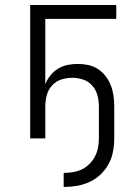

<svg xmlns="http://www.w3.org/2000/svg" viewBox="-20 -550 540 763"><path d="M233 193V137Q252 137 270.5 134Q289 131 305.5 123Q322 115 335.5 101.5Q349 88 357.5 71.5Q366 55 369.5 37Q373 19 373 0V-128Q373 -150 367 -172Q361 -194 346 -210.5Q331 -227 310 -234Q289 -241 267 -241Q245 -241 223.5 -234Q202 -227 187 -210.5Q172 -194 166 -172Q160 -150 160 -128V0H100V-530H442V-475H160V-216Q168 -235 181 -251Q194 -267 211.5 -277.5Q229 -288 249 -292Q269 -296 289 -296Q310 -296 331 -291.5Q352 -287 369.5 -275.5Q387 -264 400 -247Q413 -230 420.5 -210.5Q428 -191 431 -170Q434 -149 434 -128V0Q434 26 429 52.5Q424 79 411.5 102Q399 125 379.5 143.5Q360 162 336 173Q312 184 286 188.5Q260 193 233 193Z"/></svg>

Font: Iosevka Term Light
Style: Regular
Weight: 300
Monospace: yes
Designer: Belleve Invis
Foundry: Belleve Invis
Version: Version 9.0.1; ttfautohint (v1.8.3)